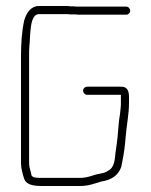

<svg xmlns="http://www.w3.org/2000/svg" viewBox="-20 -630 504 640"><path d="M401 -608H234C228 -609 222 -609 215 -609C208 -610 202 -610 195 -610H110C82 -610 68 -586 61 -563C53 -527 50 -487 50 -443V-86C50 -69 55 -53 59 -39C65 -14 89 -10 121 -10H246C276 -10 294 -18 318 -25C351 -30 374 -45 384 -73L388 -93C393 -117 397 -147 399 -175C402 -213 410 -248 410 -288V-307C410 -327 404 -341 385 -341H270C263 -341 257 -335 257 -328C257 -321 263 -314 270 -314H383V-288C383 -281 383 -275 382 -269L380 -249C374 -218 374 -182 369 -149L365 -121C363 -96 360 -71 342 -62C332 -55 328 -54 313 -51C289 -47 274 -37 246 -37H121C113 -37 106 -37 99 -38C94 -38 85 -42 85 -46C84 -50 83 -54 82 -59C80 -67 77 -75 77 -86V-443C77 -456 77 -467 78 -478C82 -508 77 -583 110 -583H195C202 -583 208 -583 214 -582H231C238 -581 244 -581 249 -581H401C408 -581 414 -587 414 -594C414 -601 408 -608 401 -608Z"/></svg>

Font: Electronic
Style: Lt
Weight: 300
Version: Version 1.011